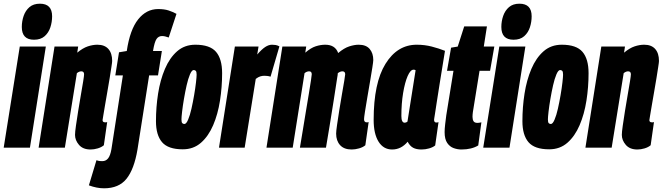

<svg xmlns="http://www.w3.org/2000/svg" viewBox="-40 -799 3586 1039"><path d="M176 -779Q242 -779 242 -711Q242 -680 232.5 -651Q223 -622 201.5 -603Q180 -584 144 -584Q78 -584 78 -653Q78 -684 88 -713Q98 -742 119.5 -760.5Q141 -779 176 -779ZM-20 0 67 -547H208L122 0Z M255 -547H383L378 -514Q408 -539 435 -548Q462 -557 487 -557Q526 -557 546.5 -534Q567 -511 567 -469Q567 -462 563 -437Q559 -412 553.5 -376.5Q548 -341 541 -303Q534 -265 528.5 -230.5Q523 -196 519 -174Q515 -152 515 -149Q515 -137 529 -137Q531 -137 534 -137Q537 -137 540 -139L522 -13Q509 -2 489 4Q469 10 450 10Q409 10 387.5 -15Q366 -40 366 -69Q366 -84 371 -119Q376 -154 383 -198Q390 -242 397.5 -284.5Q405 -327 410 -358Q415 -389 415 -397Q415 -413 400 -413Q388 -413 376 -403L311 0H169Z M523 220Q484 220 441 204L482 68Q493 72 500.5 72.5Q508 73 514 73Q533 73 545 58Q557 43 563 8L625 -391H584L604 -516L646 -523Q663 -638 707.5 -694Q752 -750 816 -750Q849 -750 872 -742.5Q895 -735 915 -724L873 -596Q852 -604 837 -604Q818 -604 807 -588Q796 -572 788 -523H836L815 -391H767L704 10Q686 117 644.5 168.5Q603 220 523 220Z M949 9Q870 9 837 -29.5Q804 -68 804 -143Q804 -219 815.5 -292.5Q827 -366 852.5 -426Q878 -486 918.5 -521.5Q959 -557 1017 -557Q1096 -557 1129 -518.5Q1162 -480 1162 -403Q1162 -328 1150.5 -254.5Q1139 -181 1113.5 -121.5Q1088 -62 1047.5 -26.5Q1007 9 949 9ZM958 -128Q968 -128 978 -151.5Q988 -175 996 -210.5Q1004 -246 1010.5 -284Q1017 -322 1020.5 -352.5Q1024 -383 1024 -395Q1024 -411 1019.5 -415.5Q1015 -420 1008 -420Q998 -420 988 -396.5Q978 -373 970 -337.5Q962 -302 955.5 -264Q949 -226 945.5 -195.5Q942 -165 942 -153Q942 -137 946.5 -132.5Q951 -128 958 -128Z M1359 -547 1352 -504Q1376 -532 1395 -544.5Q1414 -557 1432 -557Q1442 -557 1451.5 -555.5Q1461 -554 1472 -548L1424 -384Q1416 -387 1406 -388Q1396 -389 1391 -389Q1379 -389 1368 -385.5Q1357 -382 1344 -372L1284 0H1145L1231 -547Z M1863 10Q1822 10 1800.5 -13.5Q1779 -37 1779 -76Q1779 -89 1784 -123.5Q1789 -158 1796 -202.5Q1803 -247 1810.5 -289.5Q1818 -332 1823 -362Q1828 -392 1828 -397Q1828 -413 1813 -413Q1801 -413 1788 -403Q1788 -399 1787 -392Q1786 -385 1785 -380Q1777 -326 1766 -257Q1755 -188 1744 -120Q1733 -52 1724 0H1583Q1590 -42 1598.5 -93.5Q1607 -145 1615.5 -197Q1624 -249 1631.5 -293Q1639 -337 1643 -365.5Q1647 -394 1647 -397Q1647 -413 1633 -413Q1620 -413 1608 -403L1544 0H1402L1488 -547H1617L1612 -514Q1642 -540 1668.5 -548.5Q1695 -557 1720 -557Q1774 -557 1790 -512Q1822 -539 1850 -548Q1878 -557 1901 -557Q1941 -557 1960.5 -534Q1980 -511 1980 -474Q1980 -466 1975 -434Q1970 -402 1962.5 -358Q1955 -314 1947.5 -270.5Q1940 -227 1935 -194.5Q1930 -162 1930 -154Q1930 -137 1944 -137Q1946 -137 1949 -137Q1952 -137 1955 -139L1937 -13Q1924 -2 1903 4Q1882 10 1863 10Z M2241 10Q2213 10 2195.5 0.5Q2178 -9 2166 -32Q2131 10 2082 10Q2035 10 2008.5 -32.5Q1982 -75 1982 -150Q1982 -350 2046 -453.5Q2110 -557 2215 -557Q2258 -557 2296.5 -547Q2335 -537 2368 -524Q2351 -419 2340 -351Q2329 -283 2323 -243Q2317 -203 2314 -184Q2311 -165 2310 -159Q2309 -153 2309 -151Q2309 -136 2321 -136Q2328 -136 2333 -138L2315 -12Q2303 -2 2282.5 4Q2262 10 2241 10ZM2165 -141 2209 -419Q2205 -422 2198 -422Q2181 -422 2166 -387.5Q2151 -353 2141.5 -296Q2132 -239 2132 -171Q2132 -135 2150 -135Q2158 -135 2165 -141Z M2565 -137 2548 -12Q2512 10 2457 10Q2436 10 2415 2.5Q2394 -5 2380 -25.5Q2366 -46 2366 -84Q2366 -101 2369 -127Q2372 -153 2375 -175L2414 -416H2379L2401 -541L2437 -547L2472 -656H2595L2578 -547H2635L2612 -416H2555L2519 -193Q2518 -186 2517.5 -179.5Q2517 -173 2517 -167Q2517 -152 2522.5 -143Q2528 -134 2544 -134Q2552 -134 2565 -137Z M2771 -779Q2837 -779 2837 -711Q2837 -680 2827.5 -651Q2818 -622 2796.5 -603Q2775 -584 2739 -584Q2673 -584 2673 -653Q2673 -684 2683 -713Q2693 -742 2714.5 -760.5Q2736 -779 2771 -779ZM2575 0 2662 -547H2803L2717 0Z M2932 9Q2853 9 2820 -29.5Q2787 -68 2787 -143Q2787 -219 2798.5 -292.5Q2810 -366 2835.5 -426Q2861 -486 2901.5 -521.5Q2942 -557 3000 -557Q3079 -557 3112 -518.5Q3145 -480 3145 -403Q3145 -328 3133.5 -254.5Q3122 -181 3096.5 -121.5Q3071 -62 3030.5 -26.5Q2990 9 2932 9ZM2941 -128Q2951 -128 2961 -151.5Q2971 -175 2979 -210.5Q2987 -246 2993.5 -284Q3000 -322 3003.5 -352.5Q3007 -383 3007 -395Q3007 -411 3002.5 -415.5Q2998 -420 2991 -420Q2981 -420 2971 -396.5Q2961 -373 2953 -337.5Q2945 -302 2938.5 -264Q2932 -226 2928.5 -195.5Q2925 -165 2925 -153Q2925 -137 2929.5 -132.5Q2934 -128 2941 -128Z M3214 -547H3342L3337 -514Q3367 -539 3394 -548Q3421 -557 3446 -557Q3485 -557 3505.5 -534Q3526 -511 3526 -469Q3526 -462 3522 -437Q3518 -412 3512.5 -376.5Q3507 -341 3500 -303Q3493 -265 3487.5 -230.5Q3482 -196 3478 -174Q3474 -152 3474 -149Q3474 -137 3488 -137Q3490 -137 3493 -137Q3496 -137 3499 -139L3481 -13Q3468 -2 3448 4Q3428 10 3409 10Q3368 10 3346.5 -15Q3325 -40 3325 -69Q3325 -84 3330 -119Q3335 -154 3342 -198Q3349 -242 3356.5 -284.5Q3364 -327 3369 -358Q3374 -389 3374 -397Q3374 -413 3359 -413Q3347 -413 3335 -403L3270 0H3128Z"/></svg>

Font: Georama ExtraCondensed ExtraBold
Style: Italic
Weight: 800
Width: 2
Italic angle: -9°
Designer: Jean-Baptiste Levee
Foundry: Production Type
Version: Version 1.000